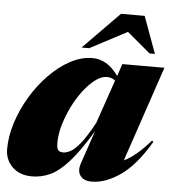

<svg xmlns="http://www.w3.org/2000/svg" viewBox="-61 -781 764 845"><g transform="rotate(5 321.0 -358.5)"><path d="M320.5 -59.5 370.5 -207Q316 -116.5 273 -68.5Q230 -20.5 191.2 -2.8Q152.5 15 111 15Q56.5 15 24.2 -16.8Q-8 -48.5 -8 -95.5Q-8 -152 11.2 -212.2Q30.5 -272.5 64 -328.5Q97.5 -384.5 141 -429.2Q184.5 -474 233.5 -500.5Q282.5 -527 332.5 -527Q363 -527 391.8 -510.8Q420.5 -494.5 446.5 -458L464.5 -512H650.5L508 -90.5Q561.5 -115.5 624 -188L630.5 -183Q568.5 -77.5 502.2 -31.2Q436 15 375 15Q339.5 15 324.5 -6Q309.5 -27 320.5 -59.5ZM210 -144Q210 -119.5 216 -110.8Q222 -102 239.5 -102Q252 -102 269.8 -110.8Q287.5 -119.5 312.8 -149.8Q338 -180 373 -245L439 -437Q424 -449.5 402 -449.5Q377.5 -449.5 351 -429.5Q324.5 -409.5 299.2 -376.5Q274 -343.5 254 -303Q234 -262.5 222 -221.2Q210 -180 210 -144ZM279.5 -569 439.5 -732H544L603.5 -569H580L477 -655.5L313 -569Z"/></g></svg>

Font: Newsreader 72pt ExtraBold
Style: Italic
Weight: 800
Italic angle: -17°
Designer: Hugues Gentile
Foundry: Production Type
Version: Version 1.003; ttfautohint (v1.8.3)